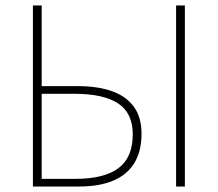

<svg xmlns="http://www.w3.org/2000/svg" viewBox="-20 -680 794 700"><path d="M100 0V-660H132V-366H264Q335 -366 387 -348Q439 -330 467.5 -291.5Q496 -253 496 -192Q496 -129 470 -86Q444 -43 393 -21.5Q342 0 268 0ZM132 -28H256Q360 -28 412 -67Q464 -106 464 -190Q464 -268 410.5 -303Q357 -338 252 -338H132ZM622 0V-660H654V0Z"/></svg>

Font: Source Sans 3
Style: Regular
Weight: 200
Designer: Paul D. Hunt
Foundry: Adobe
Version: Version 3.046;hotconv 1.0.118;makeotfexe 2.5.65603